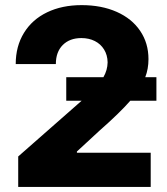

<svg xmlns="http://www.w3.org/2000/svg" viewBox="-20 -737 658 757"><path d="M51.8 -120.1 301.8 -339.8H241.2V-432.6H387.7Q403.8 -460.4 404.3 -491.2Q403.8 -520 390.4 -541.7Q377 -563.5 353.8 -575.2Q330.6 -586.9 300.8 -586.9Q254.9 -586.9 227.5 -559.6Q200.2 -532.2 200.2 -484.4H42Q42 -554.7 74.5 -607.4Q106.9 -660.2 165.8 -688.5Q224.6 -716.8 301.8 -716.8Q380.4 -716.8 440.2 -690.2Q500 -663.6 532.7 -615.2Q565.4 -566.9 565.4 -503.9Q565.4 -465.3 552.7 -432.6H596.7V-339.8H493.7Q452.1 -292 372.1 -221.7L283.2 -139.6V-134.8H574.2V0H51.8Z"/></svg>

Font: Pretendard ExtraBold
Style: Regular
Weight: 800
Designer: Base glyphs from Inter by Rasmus Andersson; Hangeul glyphs from Noto Sans CJK(Source Han Sans) by Jang Soo-young and Kan
Foundry: Kil Hyung-jin
Version: Version 1.309